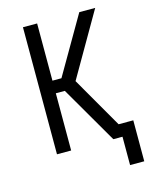

<svg xmlns="http://www.w3.org/2000/svg" viewBox="-131 -822 861 1073"><g transform="rotate(-15 300.0 -285.5)"><path d="M568 164H486V0H433L241 -331H189V0H107V-735H189V-404H241L433 -735H525L313 -368L483 -73H568Z"/></g></svg>

Font: Nova Nerd Font
Style: Regular
Weight: 400
Designer: Belleve Invis
Foundry: Belleve Invis
Version: Version 24.1.4; ttfautohint (v1.8.4);Nerd Fonts 3.1.1